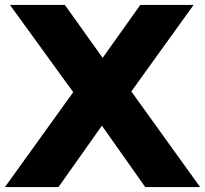

<svg xmlns="http://www.w3.org/2000/svg" viewBox="-45 -760 833 780"><path d="M-25 0 252.5 -385.5 -4.5 -740H218.5L372 -525L525 -740H741.5L488.5 -388.5L768 0H545L369 -249.5L192.5 0Z"/></svg>

Font: Encode Sans SemiExpanded SemiExpanded ExtraBold
Style: Regular
Weight: 800
Width: 6
Designer: Multiple Designers
Foundry: Impallari Type
Version: Version 3.000; ttfautohint (v1.8.3) -l 8 -r 50 -G 200 -x 14 